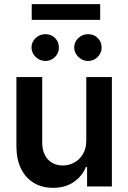

<svg xmlns="http://www.w3.org/2000/svg" viewBox="-20 -904 622 931"><path d="M398.4 -530.3H522.5V0H402.3V-93.8H396.5Q377.4 -47.9 336.2 -20.5Q294.9 6.8 237.3 6.8Q185.1 6.8 145 -16.6Q105 -40 82.5 -85Q60.1 -129.9 59.6 -192.4V-530.3H184.6V-211.9Q184.6 -178.7 197 -153.6Q209.5 -128.4 232.2 -115Q254.9 -101.6 285.2 -101.6Q313.5 -101.6 339.6 -115.5Q365.7 -129.4 382.1 -156.7Q398.4 -184.1 398.4 -222.7ZM132.8 -673.8Q132.8 -691.4 142.1 -706.3Q151.4 -721.2 166.7 -729.7Q182.1 -738.3 200.2 -738.3Q228 -738.3 246.8 -719.7Q265.6 -701.2 265.6 -673.8Q265.6 -656.2 257.1 -641.4Q248.5 -626.5 233.4 -617.4Q218.3 -608.4 200.2 -608.4Q182.6 -608.4 167 -617.4Q151.4 -626.5 142.1 -641.6Q132.8 -656.7 132.8 -673.8ZM339.8 -673.8Q339.8 -691.4 349.1 -706.3Q358.4 -721.2 373.8 -729.7Q389.2 -738.3 407.2 -738.3Q435.1 -738.3 453.9 -719.7Q472.7 -701.2 472.7 -673.8Q472.7 -656.2 464.1 -641.4Q455.6 -626.5 440.4 -617.4Q425.3 -608.4 407.2 -608.4Q389.6 -608.4 374 -617.4Q358.4 -626.5 349.1 -641.6Q339.8 -656.7 339.8 -673.8ZM465.8 -807.6H133.8V-883.8H465.8Z"/></svg>

Font: Pretendard SemiBold
Style: Regular
Weight: 600
Designer: Base glyphs from Inter by Rasmus Andersson; Hangeul glyphs from Noto Sans CJK(Source Han Sans) by Jang Soo-young and Kan
Foundry: Kil Hyung-jin
Version: Version 1.309